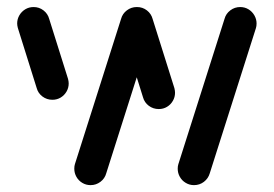

<svg xmlns="http://www.w3.org/2000/svg" viewBox="-20 -539 797 559"><path d="M497.4 -47.8Q497.4 -55.6 499.3 -61.1L633.7 -484.1Q637.8 -499.3 650.6 -508.9Q663.3 -518.5 679.3 -518.5Q692.6 -518.5 703.5 -511.9Q714.4 -505.2 720.7 -494.1Q727 -483 727 -470.7Q727 -463 725.2 -457.4L590.7 -34.4Q586.3 -19.3 573.7 -9.6Q561.1 0 544.8 0Q531.5 0 520.6 -6.7Q509.6 -13.3 503.5 -24.3Q497.4 -35.2 497.4 -47.8ZM86.7 -283 31.9 -457.8Q30 -465.2 30 -470.7Q30 -483.3 36.3 -494.3Q42.6 -505.2 53.5 -511.9Q64.4 -518.5 77.8 -518.5Q94.1 -518.5 106.7 -508.7Q119.3 -498.9 123.3 -483.7L178.1 -309.3Q180 -301.9 180 -295.9Q180 -283.3 173.7 -272.4Q167.4 -261.5 156.7 -255Q145.9 -248.5 132.6 -248.5Q116.3 -248.5 103.5 -258.1Q90.7 -267.8 86.7 -283ZM196.3 -47.8Q196.3 -55.6 198.1 -61.1L332.6 -484.4Q336.7 -499.3 349.4 -508.9Q362.2 -518.5 378.1 -518.5Q391.5 -518.5 402.4 -511.9Q413.3 -505.2 419.4 -494.3Q425.6 -483.3 425.6 -470.7Q425.6 -463 423.7 -457.4L289.3 -34.4Q285.2 -19.3 272.4 -9.6Q259.6 0 243.7 0Q230.4 0 219.4 -6.7Q208.5 -13.3 202.4 -24.3Q196.3 -35.2 196.3 -47.8ZM396.3 -255.9 333.3 -457.8Q331.5 -463.3 331.5 -471.1Q331.5 -483.7 337.6 -494.6Q343.7 -505.6 354.6 -512Q365.6 -518.5 378.9 -518.5Q395.2 -518.5 407.8 -508.7Q420.4 -498.9 424.4 -483.7L487.8 -282.2Q489.6 -274.8 489.6 -268.9Q489.6 -256.3 483.3 -245.4Q477 -234.4 466.3 -228Q455.6 -221.5 442.2 -221.5Q425.9 -221.5 413.1 -231.1Q400.4 -240.7 396.3 -255.9Z"/></svg>

Font: 26F Galaxy Hebrew Extra Bold
Style: Regular
Weight: 800
Designer: C₂₉H₂₅N₃O₅
Version: Version 1.000